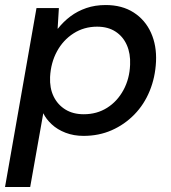

<svg xmlns="http://www.w3.org/2000/svg" viewBox="-39 -528 680 763"><path d="M-19 215 106 -496H195L190 -414H191Q213 -442 241 -463Q269 -484 304 -496Q339 -508 381 -508Q446 -508 492 -478.5Q538 -449 561 -398Q584 -347 581 -283Q578 -221 556 -167Q534 -113 495 -73Q456 -33 405 -10.5Q354 12 293 12Q254 12 221.5 -0.5Q189 -13 166.5 -34Q144 -55 133 -78L81 215ZM294 -74Q346 -74 386.5 -99.5Q427 -125 451.5 -170Q476 -215 478 -271Q480 -315 465 -349Q450 -383 420 -402.5Q390 -422 347 -422Q295 -422 253.5 -395.5Q212 -369 187.5 -324Q163 -279 160 -222Q158 -178 174 -145Q190 -112 220.5 -93Q251 -74 294 -74Z"/></svg>

Font: DM Sans 28pt Medium
Style: Italic
Weight: 500
Italic angle: -10°
Version: Version 4.004;gftools[0.9.30]